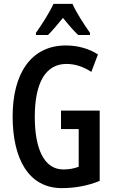

<svg xmlns="http://www.w3.org/2000/svg" viewBox="-20 -958 584 988"><path d="M353 -938H255C237 -897 197 -834 165 -789V-778H227C248 -798 275 -831 304 -866C332 -831 358 -801 382 -778H443V-789C410 -836 373 -893 353 -938ZM294 -389V-294H385V-100C363 -91 335 -86 306 -86C204 -86 159 -198 159 -356C159 -533 215 -629 322 -629C366 -629 409 -615 450 -588L484 -678C439 -707 382 -724 319 -724C138 -724 45 -577 45 -359C45 -141 127 10 298 10C366 10 431 -2 493 -27V-389Z"/></svg>

Font: Noto Sans Display Condensed Medium
Style: Regular
Weight: 500
Width: 3
Designer: Monotype Design Team
Foundry: Monotype Imaging Inc.
Version: Version 1.900